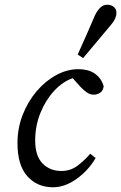

<svg xmlns="http://www.w3.org/2000/svg" viewBox="-20 -780 513 813"><path d="M204 13Q138 13 96 -33.5Q54 -80 54 -174Q54 -237 76 -293.5Q98 -350 135 -393.5Q172 -437 218 -462Q264 -487 311 -487Q357 -487 384 -466.5Q411 -446 419 -414Q416 -395 403.5 -387Q391 -379 377 -379Q361 -379 346.5 -389.5Q332 -400 318 -415L288 -449Q245 -434 209 -395Q173 -356 151 -301.5Q129 -247 129 -185Q129 -120 160 -88Q191 -56 240 -56Q280 -56 310.5 -80Q341 -104 362 -129L385 -111Q355 -59 305 -23Q255 13 204 13ZM309 -549Q328 -591 346.5 -633Q365 -675 383 -717Q393 -737 405.5 -748.5Q418 -760 434 -760Q450 -760 461.5 -751Q473 -742 473 -725Q473 -702 451 -676Q421 -640 391.5 -605Q362 -570 332 -534Z"/></svg>

Font: Source Serif Pro
Style: Italic
Weight: 400
Italic angle: -12°
Designer: Frank Grießhammer
Foundry: Adobe Systems Incorporated
Version: Version 3.001;hotconv 1.0.111;makeotfexe 2.5.65597